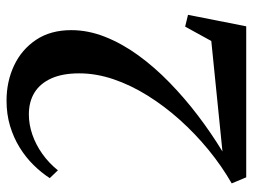

<svg xmlns="http://www.w3.org/2000/svg" viewBox="-115 -677 792 602"><g transform="rotate(-90 281.0 -376.0)"><path d="M7 -45.5Q61 -76.5 111.8 -118Q162.5 -159.5 206 -208Q249.5 -256.5 282.5 -309.5Q315.5 -362.5 333.8 -416.8Q352 -471 352 -523.5Q352 -576 336.2 -611Q320.5 -646 291.8 -663.8Q263 -681.5 223.5 -681.5Q191.5 -681.5 159.8 -670.5Q128 -659.5 99.5 -639.2Q71 -619 48 -590.5L23.5 -616Q41 -643 65 -667.2Q89 -691.5 119.8 -710.5Q150.5 -729.5 187.2 -740.5Q224 -751.5 266.5 -751.5Q326.5 -751.5 376.8 -727.8Q427 -704 457.2 -658.8Q487.5 -613.5 487.5 -548.5Q487.5 -495.5 466.5 -442.5Q445.5 -389.5 408.8 -338.8Q372 -288 323.5 -240.8Q275 -193.5 219.8 -151.5Q164.5 -109.5 107 -74.5L453.5 -109.5L498.5 -191.5L535.5 -182.5L499.5 0H26Z"/></g></svg>

Font: Merriweather 120pt SemiBold
Style: Regular
Weight: 600
Version: Version 2.100